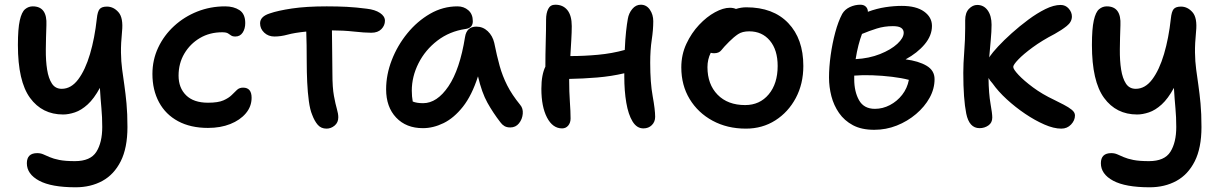

<svg xmlns="http://www.w3.org/2000/svg" viewBox="-20 -534 5186 815"><path d="M301 261Q198 261 146 233Q94 205 94 159Q94 116 138 116Q152 116 163.5 121Q175 126 191 133Q207 140 232 145Q257 150 298 150Q364 150 389 110.5Q414 71 414 5Q414 -37 410.5 -74.5Q407 -112 404 -161Q379 -115 352 -90.5Q325 -66 298 -57Q271 -48 248 -48Q159 -48 107.5 -118.5Q56 -189 56 -343Q56 -412 64 -447.5Q72 -483 86.5 -495Q101 -507 119 -507Q181 -507 177 -427Q175 -373 174.5 -324.5Q174 -276 180 -238.5Q186 -201 200.5 -179Q215 -157 242 -157Q282 -157 312 -197Q342 -237 362 -304.5Q382 -372 391 -455Q394 -485 403 -495.5Q412 -506 434 -506Q462 -506 483 -482Q504 -458 498 -400Q493 -349 493.5 -311Q494 -273 498.5 -239.5Q503 -206 508 -171.5Q513 -137 517 -94.5Q521 -52 521 5Q521 94 492.5 150.5Q464 207 414.5 234Q365 261 301 261Z M863 9Q789 9 736 -19.5Q683 -48 655 -100Q627 -152 627 -220Q627 -280 651.5 -332Q676 -384 719 -423.5Q762 -463 817.5 -485Q873 -507 936 -507Q972 -507 996.5 -491Q1021 -475 1021 -436Q1021 -412 1010 -395.5Q999 -379 979 -379Q967 -379 961 -383.5Q955 -388 947.5 -392.5Q940 -397 923 -397Q870 -397 828.5 -372.5Q787 -348 762.5 -306.5Q738 -265 738 -213Q738 -161 770 -129.5Q802 -98 863 -98Q906 -98 928.5 -108Q951 -118 963.5 -130.5Q976 -143 986 -152.5Q996 -162 1012 -162Q1048 -162 1048 -119Q1048 -82 1023.5 -53Q999 -24 957.5 -7.5Q916 9 863 9Z M1366 12Q1343 12 1329 -4Q1315 -20 1305 -47Q1296 -68 1291 -105Q1286 -142 1284 -185Q1282 -228 1282 -269Q1282 -309 1281.5 -342Q1281 -375 1280 -400Q1230 -395 1201 -387Q1172 -379 1145 -379Q1119 -379 1101.5 -395.5Q1084 -412 1084 -435Q1084 -464 1125 -477Q1159 -489 1219.5 -498Q1280 -507 1367 -507Q1413 -507 1452 -505Q1491 -503 1537 -497Q1572 -493 1593 -479Q1614 -465 1614 -446Q1614 -426 1599 -410.5Q1584 -395 1556 -395Q1528 -395 1482.5 -400Q1437 -405 1389 -405Q1389 -368 1390 -317Q1391 -266 1391 -222Q1391 -162 1397.5 -127Q1404 -92 1410 -71.5Q1416 -51 1416 -36Q1416 -14 1400.5 -1Q1385 12 1366 12Z M1775 10Q1704 10 1661.5 -35Q1619 -80 1619 -155Q1619 -217 1643 -279Q1667 -341 1709 -392.5Q1751 -444 1805.5 -475.5Q1860 -507 1922 -507Q1949 -507 1968 -490.5Q1987 -474 1987 -444Q1987 -415 1956 -411Q1888 -401 1836.5 -361.5Q1785 -322 1756.5 -265.5Q1728 -209 1728 -149Q1728 -136 1729 -125Q1730 -114 1732 -103Q1749 -96 1776 -96Q1835 -96 1883.5 -167.5Q1932 -239 1954 -377Q1961 -421 2002 -421Q2030 -421 2050.5 -401.5Q2071 -382 2078 -352Q2089 -297 2101 -254Q2113 -211 2133 -171.5Q2153 -132 2188 -89Q2201 -74 2199 -51Q2197 -28 2183 -10.5Q2169 7 2146 7Q2131 7 2121 1Q2111 -5 2104 -15Q2073 -55 2049 -98Q2025 -141 2009 -210Q1983 -129 1945 -81Q1907 -33 1863 -11.5Q1819 10 1775 10Z M2366 11Q2326 11 2302 -35Q2278 -81 2278 -157Q2278 -188 2282.5 -211.5Q2287 -235 2295 -251Q2295 -302 2296.5 -355Q2298 -408 2298 -451Q2298 -478 2307 -496Q2316 -514 2337 -514Q2370 -514 2388.5 -491Q2407 -468 2407 -423Q2407 -398 2405 -364Q2403 -330 2401 -296Q2459 -296 2518.5 -301.5Q2578 -307 2632 -322Q2634 -368 2637.5 -400Q2641 -432 2645 -454Q2649 -478 2664 -496Q2679 -514 2700 -514Q2724 -514 2738.5 -493Q2753 -472 2753 -444Q2753 -408 2746.5 -365Q2740 -322 2740 -268Q2740 -183 2750.5 -125.5Q2761 -68 2761 -38Q2761 -17 2747 -3Q2733 11 2711 11Q2683 11 2665 -18.5Q2647 -48 2638.5 -98Q2630 -148 2630 -209Q2630 -217 2630 -223Q2575 -210 2514.5 -205Q2454 -200 2396 -199Q2396 -197 2396 -194Q2396 -144 2399 -102Q2402 -60 2402 -31Q2402 -13 2392 -1Q2382 11 2366 11Z M3146 12Q3067 12 3005 -21.5Q2943 -55 2907.5 -113.5Q2872 -172 2872 -248Q2872 -302 2893.5 -348Q2915 -394 2947.5 -428.5Q2980 -463 3015 -482Q3050 -501 3078 -501Q3093 -501 3104 -496Q3126 -503 3148 -503Q3262 -503 3326 -436Q3390 -369 3390 -254Q3390 -178 3358 -118Q3326 -58 3271 -23Q3216 12 3146 12ZM2983 -249Q2983 -176 3026 -132Q3069 -88 3143 -88Q3205 -88 3243 -133.5Q3281 -179 3281 -254Q3281 -322 3248 -361.5Q3215 -401 3160 -401Q3131 -401 3113 -389Q3095 -377 3075 -357Q3052 -334 3042 -321Q3032 -308 3011 -308Q3003 -308 2997 -310Q2983 -282 2983 -249Z M3691 17Q3637 17 3600.5 -2.5Q3564 -22 3541.5 -54.5Q3519 -87 3509 -126Q3499 -165 3499 -205Q3499 -249 3506 -299.5Q3513 -350 3525.5 -396.5Q3538 -443 3555 -475Q3566 -494 3587.5 -504Q3609 -514 3632 -514Q3647 -514 3655.5 -505.5Q3664 -497 3664 -484Q3702 -498 3738.5 -503.5Q3775 -509 3808 -509Q3869 -509 3902.5 -485Q3936 -461 3936 -424Q3936 -383 3905 -346Q3874 -309 3824 -282Q3879 -275 3913 -255Q3947 -235 3947 -198Q3947 -157 3926 -119Q3905 -81 3868.5 -50Q3832 -19 3786.5 -1Q3741 17 3691 17ZM3770 -423Q3734 -423 3702 -413Q3670 -403 3639 -390Q3631 -369 3624 -342Q3617 -315 3612 -283Q3669 -286 3715.5 -304.5Q3762 -323 3789 -348Q3816 -373 3816 -395Q3816 -408 3805.5 -415.5Q3795 -423 3770 -423ZM3606 -198Q3606 -145 3626.5 -108.5Q3647 -72 3694 -72Q3727 -72 3757.5 -88Q3788 -104 3809.5 -131.5Q3831 -159 3838 -195Q3808 -203 3766.5 -208Q3725 -213 3682.5 -214.5Q3640 -216 3606 -213Q3606 -206 3606 -198Z M4138 10Q4094 10 4081.5 -52Q4069 -114 4069 -225Q4069 -263 4073 -315Q4077 -367 4077 -414Q4077 -422 4077 -430.5Q4077 -439 4077 -448Q4077 -480 4093 -496.5Q4109 -513 4128 -513Q4156 -513 4172.5 -490Q4189 -467 4189 -429Q4189 -401 4185.5 -363.5Q4182 -326 4179 -290L4182 -295Q4192 -310 4216.5 -336.5Q4241 -363 4274.5 -393Q4308 -423 4345 -450.5Q4382 -478 4417.5 -495.5Q4453 -513 4482 -513Q4503 -513 4516.5 -497.5Q4530 -482 4530 -464Q4530 -441 4508 -423.5Q4486 -406 4457 -390Q4403 -362 4363.5 -333Q4324 -304 4302.5 -281.5Q4281 -259 4281 -250Q4281 -240 4303.5 -216Q4326 -192 4365 -163Q4404 -134 4455 -110Q4475 -100 4495.5 -89.5Q4516 -79 4529.5 -68Q4543 -57 4543 -44Q4543 -23 4526.5 -5.5Q4510 12 4485 12Q4453 12 4413 -5.5Q4373 -23 4331.5 -51Q4290 -79 4253.5 -112.5Q4217 -146 4193 -180Q4182 -192 4176 -203Q4177 -136 4184.5 -94Q4192 -52 4192 -35Q4192 -13 4175.5 -1.5Q4159 10 4138 10Z M4860 261Q4757 261 4705 233Q4653 205 4653 159Q4653 116 4697 116Q4711 116 4722.5 121Q4734 126 4750 133Q4766 140 4791 145Q4816 150 4857 150Q4923 150 4948 110.5Q4973 71 4973 5Q4973 -37 4969.5 -74.5Q4966 -112 4963 -161Q4938 -115 4911 -90.5Q4884 -66 4857 -57Q4830 -48 4807 -48Q4718 -48 4666.5 -118.5Q4615 -189 4615 -343Q4615 -412 4623 -447.5Q4631 -483 4645.5 -495Q4660 -507 4678 -507Q4740 -507 4736 -427Q4734 -373 4733.5 -324.5Q4733 -276 4739 -238.5Q4745 -201 4759.5 -179Q4774 -157 4801 -157Q4841 -157 4871 -197Q4901 -237 4921 -304.5Q4941 -372 4950 -455Q4953 -485 4962 -495.5Q4971 -506 4993 -506Q5021 -506 5042 -482Q5063 -458 5057 -400Q5052 -349 5052.5 -311Q5053 -273 5057.5 -239.5Q5062 -206 5067 -171.5Q5072 -137 5076 -94.5Q5080 -52 5080 5Q5080 94 5051.5 150.5Q5023 207 4973.5 234Q4924 261 4860 261Z"/></svg>

Font: Shantell Sans Normal
Style: Regular
Weight: 500
Designer: Stephen Nixon, Anya Danilova, Shantell Martin
Foundry: Arrow Type
Version: Version 1.009;[a7da0bfa3]